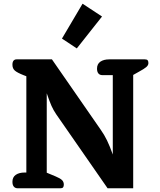

<svg xmlns="http://www.w3.org/2000/svg" viewBox="-20 -1015 864 1035"><path d="M314 -807 425 -995 530 -926 394 -754ZM47 -35Q47 -60 65 -72.5Q83 -85 113 -85H122V-604L109 -609Q73 -623 60 -634.5Q47 -646 47 -666Q47 -681 53 -688Q59 -695 69 -695H260L522 -317Q542 -289 557 -258Q572 -227 588 -182V-610H532Q518 -610 510.5 -619Q503 -628 503 -645Q503 -670 521 -682.5Q539 -695 569 -695H761Q772 -695 776 -690Q780 -685 780 -675Q780 -663 768 -653Q756 -643 730 -629L698 -611V0H560L283 -399Q268 -421 257.5 -444.5Q247 -468 232 -512V-84L280 -64Q304 -54 314 -44.5Q324 -35 324 -20Q324 -10 320 -5Q316 0 305 0H76Q62 0 54.5 -9Q47 -18 47 -35Z"/></svg>

Font: Maitree
Style: Bold
Weight: 700
Designer: CadsonDemak Team
Foundry: CadsonDemak
Version: Version 1.002